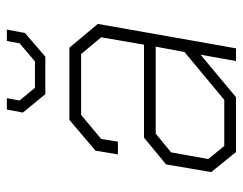

<svg xmlns="http://www.w3.org/2000/svg" viewBox="-96 -630 725 574"><g transform="rotate(-90 267.0 -342.5)"><path d="M40 -74 63 -209 143 -275H421L443 -403L393 -463H211L139 -403L131 -353H93L104 -420L196 -498H412L483 -413L410 0H372L391 -106L264 0H100ZM256 -35 399 -154 415 -240H155L99 -194L79 -83L118 -35ZM218 -637 227 -685H261L254 -647L292 -601H371L425 -647L432 -685H466L456 -631L385 -570H273Z"/></g></svg>

Font: Chakra Petch ExtraLight
Style: Italic
Weight: 275
Italic angle: -10°
Designer: Katatrad Aksorn Co.,Ltd.
Foundry: Cadson Demak Co.,Ltd.
Version: Version 1.000; ttfautohint (v1.6)